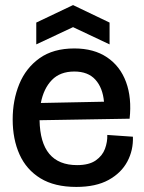

<svg xmlns="http://www.w3.org/2000/svg" viewBox="-20 -724 566 757"><path d="M281 13Q195 13 139.5 -21Q84 -55 57 -115Q30 -175 30 -253Q30 -329 56 -392.5Q82 -456 136 -494.5Q190 -533 273 -533Q350 -533 402 -498Q454 -463 477 -400.5Q500 -338 491 -256L136 -250Q139 -73 284 -73Q331 -73 357.5 -91.5Q384 -110 394 -137.5Q404 -165 403 -192L504 -185Q506 -132 482 -87Q458 -42 408 -14.5Q358 13 281 13ZM273 -442Q217 -442 184.5 -408.5Q152 -375 141 -318L390 -323Q385 -378 356 -410Q327 -442 273 -442ZM123 -549V-635L268 -704L412 -635V-549L268 -617Z"/></svg>

Font: Bricolage Grotesque 48pt Medium
Style: Regular
Weight: 500
Designer: Mathieu Triay
Foundry: Atelier Triay
Version: Version 1.000; ttfautohint (v1.8.4.7-5d5b);gftools[0.9.32]